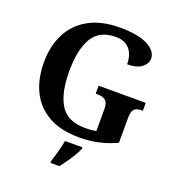

<svg xmlns="http://www.w3.org/2000/svg" viewBox="-164 -853 1097 1202"><g transform="rotate(20 384.5 -251.5)"><path d="M423 10Q299 10 217.5 -36Q136 -82 95.5 -164.5Q55 -247 55 -358Q55 -466 97 -548.5Q139 -631 222.5 -677.5Q306 -724 428 -724Q553 -724 615.5 -690.5Q678 -657 678 -608Q678 -573 645 -548Q612 -523 549 -523Q549 -564 535.5 -594.5Q522 -625 495 -642.5Q468 -660 425 -660Q316 -660 269.5 -581.5Q223 -503 223 -358Q223 -213 271.5 -135.5Q320 -58 438 -58Q457 -58 475.5 -59.5Q494 -61 511 -65V-212Q511 -252 493 -267.5Q475 -283 440 -283H427V-336H741V-283H728Q697 -283 683 -267Q669 -251 669 -208V-44Q611 -17 551 -3.5Q491 10 423 10ZM309 208Q319 178 330.5 136Q342 94 348 61H464V71Q455 92 439 119Q423 146 404.5 172.5Q386 199 369 221H309Z"/></g></svg>

Font: Noto Naskh Arabic UI
Style: Regular
Weight: 400
Designer: Monotype Design Team, David Williams, Mohamad Dakak and Nizar Qandah
Foundry: Monotype Imaging Inc.
Version: Version 2.014